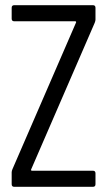

<svg xmlns="http://www.w3.org/2000/svg" viewBox="-20 -720 413 740"><path d="M25 -10V-56Q25 -61 28 -68L273 -633Q274 -635 273 -636.5Q272 -638 270 -638H35Q25 -638 25 -648V-690Q25 -700 35 -700H338Q348 -700 348 -690V-644Q348 -640 345 -632L100 -67Q99 -65 100 -63.5Q101 -62 103 -62H338Q348 -62 348 -52V-10Q348 0 338 0H35Q25 0 25 -10Z"/></svg>

Font: Barlow Condensed
Style: Regular
Weight: 400
Width: 3
Designer: Jeremy Tribby
Foundry: Tribby Type
Version: Version 1.500